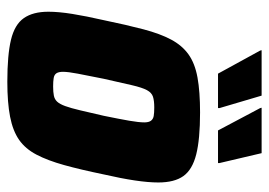

<svg xmlns="http://www.w3.org/2000/svg" viewBox="-125 -601 734 524"><g transform="rotate(90 242.0 -339.0)"><path d="M203 8Q130 8 88.5 -2Q47 -12 29.5 -37Q12 -62 12 -104Q12 -132 18 -169.5Q24 -207 35 -255Q48 -318 60 -363.5Q72 -409 88 -439Q104 -469 128.5 -486.5Q153 -504 191.5 -511Q230 -518 287 -518Q360 -518 401.5 -507.5Q443 -497 460.5 -472.5Q478 -448 478 -404Q478 -377 472.5 -340Q467 -303 456 -255Q443 -192 430.5 -147Q418 -102 402 -71.5Q386 -41 361.5 -24Q337 -7 298.5 0.5Q260 8 203 8ZM216 -117Q231 -117 241 -119Q251 -121 257.5 -128Q264 -135 269.5 -150Q275 -165 281 -190.5Q287 -216 296 -255Q305 -299 309.5 -325Q314 -351 314 -366Q314 -378 309.5 -384Q305 -390 296.5 -391.5Q288 -393 273 -393Q255 -393 244 -389.5Q233 -386 226 -373Q219 -360 212.5 -332Q206 -304 195 -255Q186 -210 181 -184Q176 -158 176 -144Q176 -132 180 -126Q184 -120 193 -118.5Q202 -117 216 -117ZM181 -567 118 -682 117 -686H241L275 -571V-567ZM336 -567 275 -682 274 -686H398L425 -571V-567Z"/></g></svg>

Font: Saira SemiCondensed ExtraBold
Style: Italic
Weight: 800
Width: 4
Italic angle: -12°
Designer: Hector Gatti with collaboration of the Omnibus-Type team
Foundry: Omnibus-Type
Version: Version 1.101